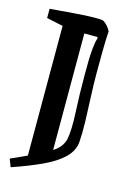

<svg xmlns="http://www.w3.org/2000/svg" viewBox="-119 -675 620 904"><g transform="rotate(15 190.5 -223.5)"><path d="M270 -611Q282 -604 292 -592Q302 -580 307 -569Q304 -527 303.5 -470Q303 -413 303 -366Q303 -310 306 -248.5Q309 -187 310.5 -130.5Q312 -74 309 -33Q306 12 270 47Q234 82 171.5 111Q109 140 27 168L12 130Q34 120 54 111Q74 102 91 94V-538L11 -555V-600Q71 -605 128 -609.5Q185 -614 224 -614.5Q263 -615 270 -611ZM263 -530H199V38Q221 24 233.5 7.5Q246 -9 251 -29Q260 -76 255.5 -160.5Q251 -245 251 -348Q251 -375 251.5 -408Q252 -441 255 -472Q258 -503 265 -524Z"/></g></svg>

Font: Grenze Gotisch Medium
Style: Regular
Weight: 500
Designer: Renata Polastri
Foundry: Omnibus-Type
Version: Version 1.001